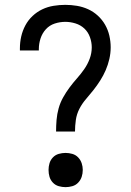

<svg xmlns="http://www.w3.org/2000/svg" viewBox="-20 -763 540 791"><path d="M211 -221Q211 -245 213 -269Q215 -293 221.5 -316.5Q228 -340 240 -361.5Q252 -383 266.5 -402.5Q281 -422 297 -440Q313 -458 327 -478Q341 -498 349.5 -521Q358 -544 358 -568Q358 -589 350.5 -610Q343 -631 327.5 -645.5Q312 -660 291 -666.5Q270 -673 249 -673Q227 -673 205.5 -666Q184 -659 169 -642.5Q154 -626 147 -604.5Q140 -583 140 -561V-555H62V-564Q62 -589 67.5 -613Q73 -637 84.5 -658.5Q96 -680 114 -697Q132 -714 154 -724.5Q176 -735 200.5 -739Q225 -743 249 -743Q273 -743 297 -739Q321 -735 343 -725Q365 -715 383 -698.5Q401 -682 413 -661Q425 -640 430.5 -616Q436 -592 436 -568Q436 -544 430.5 -520Q425 -496 415.5 -474Q406 -452 393 -431.5Q380 -411 365 -392Q350 -373 334 -354.5Q318 -336 307 -314.5Q296 -293 292.5 -269Q289 -245 289 -221ZM250 8Q236 8 222 4Q208 0 198 -10.5Q188 -21 184 -34.5Q180 -48 180 -63Q180 -77 184 -90.5Q188 -104 198 -114.5Q208 -125 222 -129Q236 -133 250 -133Q264 -133 278 -129Q292 -125 302 -114.5Q312 -104 316.5 -90.5Q321 -77 321 -63Q321 -48 316.5 -34.5Q312 -21 302 -10.5Q292 0 278 4Q264 8 250 8Z"/></svg>

Font: Iosevka Custom
Style: Regular
Weight: 400
Monospace: yes
Designer: Belleve Invis
Foundry: Belleve Invis
Version: Version 32.5.0; ttfautohint (v1.8.4)